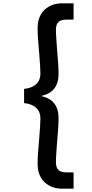

<svg xmlns="http://www.w3.org/2000/svg" viewBox="-20 -956 556 1164"><path d="M126 -417Q174 -422 199.5 -446Q225 -470 225 -509Q225 -545 217 -641Q208 -731 208 -785Q208 -856 249.5 -896Q291 -936 359 -936H426V-837H382Q350 -837 334.5 -822.5Q319 -808 319 -776Q319 -752 322 -712Q325 -672 326 -655Q335 -563 335 -505Q335 -454 309.5 -420Q284 -386 231 -375V-373Q284 -362 309.5 -328Q335 -294 335 -243Q335 -185 326 -93Q325 -76 322 -36Q319 4 319 28Q319 60 334.5 74.5Q350 89 382 89H426V188H359Q291 188 249.5 148Q208 108 208 37Q208 -17 217 -107Q225 -203 225 -239Q225 -278 199.5 -302Q174 -326 126 -331Z"/></svg>

Font: Poppins Medium A&M
Style: Regular
Weight: 500
Designer: Ninad Kale (Devanagari), Jonny Pinhorn (Latin)
Foundry: Indian Type Foundry
Version: 4.004